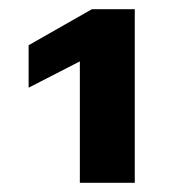

<svg xmlns="http://www.w3.org/2000/svg" viewBox="-20 -669 418 416"><path d="M272 -273V-649H179L42 -571V-479L153 -536V-273Z"/></svg>

Font: Play
Style: Bold
Weight: 700
Designer: Jonas Hecksher
Foundry: Jonas Hecksher, Playtypeª, e-types AS
Version: Version 1.002